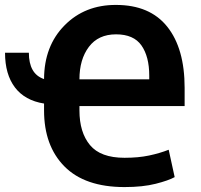

<svg xmlns="http://www.w3.org/2000/svg" viewBox="-29 -740 807 771"><path d="M471.2 11.2Q312 11.2 230 -71.5Q147.9 -154.3 147.9 -296.4V-324.2Q70.8 -336.4 31 -388.9Q-8.8 -441.4 -8.8 -528.3H86.9Q86.9 -486.3 101.8 -459.7Q116.7 -433.1 147.9 -422.4Q148.4 -555.2 230 -637.9Q311.5 -720.7 437 -720.2Q572.8 -720.2 642.6 -632.8Q712.4 -545.4 712.4 -387.2V-314H290V-296.4Q290 -208.5 332.3 -157.5Q374.5 -106.4 471.2 -106.4Q526.9 -106.4 569.6 -115.5Q612.3 -124.5 648.4 -138.7L672.4 -28.8Q647.9 -15.1 596.2 -2Q544.4 11.2 471.2 11.2ZM437 -602.1Q365.7 -602.1 327.9 -551.8Q290 -501.5 290 -421.4H570.3V-436.5Q570.3 -512.7 539.1 -557.4Q507.8 -602.1 437 -602.1Z"/></svg>

Font: Roboto Web
Style: Bold
Weight: 700
Designer: Google
Version: Version 1.200310; 2013